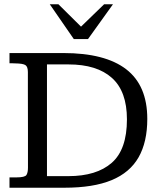

<svg xmlns="http://www.w3.org/2000/svg" viewBox="-20 -878 761 898"><path d="M24.4 0V-48.3H56.2Q96.7 -48.3 103.8 -59.8Q110.8 -71.3 110.8 -93.8Q110.8 -94.2 110.8 -118.7Q110.8 -143.1 110.8 -182.9Q110.8 -222.7 110.8 -270.3Q110.8 -317.9 110.6 -365.5Q110.4 -413.1 110.4 -452.9Q110.4 -492.7 110.4 -516.8Q110.4 -541 110.4 -541Q110.4 -565.9 98.9 -573.5Q87.4 -581.1 51.3 -581.5Q45.4 -582 38.8 -582Q32.2 -582 24.4 -582V-629.9H276.4Q471.7 -629.9 570.3 -554Q668.9 -478 668.9 -321.8Q668.9 -213.9 628.2 -142.3Q587.4 -70.8 502 -35.4Q416.5 0 281.7 0ZM199.7 -54.2H299.8Q431.6 -54.2 502.7 -116.5Q573.7 -178.7 573.7 -319.8Q573.7 -450.7 503.4 -513.7Q433.1 -576.7 300.3 -576.7H199.7ZM325.2 -695.3 212.9 -857.9H253.4L358.9 -753.4L466.8 -857.9H508.3L391.6 -695.3Z"/></svg>

Font: Kameron
Style: Regular
Weight: 400
Designer: Vernon Adams
Foundry: Vernon Adams
Version: Version 1.100